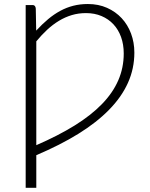

<svg xmlns="http://www.w3.org/2000/svg" viewBox="-20 -734 726 931"><path d="M156 -30Q262 -76 341.5 -125.2Q421 -174.5 474 -229Q527 -283.5 553.5 -344.5Q580 -405.5 580 -474.5Q580 -518.5 567 -554.5Q554 -590.5 530 -616.2Q506 -642 472.2 -656.2Q438.5 -670.5 397 -670.5Q360.5 -670.5 328 -660.8Q295.5 -651 265.8 -633Q236 -615 208.8 -589.8Q181.5 -564.5 156 -533.5ZM155.5 -585.5Q184.5 -617 213.2 -641Q242 -665 272 -681.2Q302 -697.5 335 -706Q368 -714.5 406 -714.5Q457.5 -714.5 499 -696Q540.5 -677.5 570 -645.8Q599.5 -614 615.5 -571Q631.5 -528 631.5 -479Q631.5 -401.5 600.5 -332.5Q569.5 -263.5 509 -201.8Q448.5 -140 360 -85.2Q271.5 -30.5 156 18.5V176.5H104.5V-709.5H139.5Q145 -709.5 149 -705Q153 -700.5 153.5 -692Z"/></svg>

Font: Lato 2
Style: Regular
Weight: 300
Designer: Lukasz Dziedzic with Adam Twardoch and Botio Nikoltchev
Foundry: tyPoland Lukasz Dziedzic
Version: Version 2.015; 2015-08-06; http://www.latofonts.com/